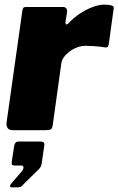

<svg xmlns="http://www.w3.org/2000/svg" viewBox="-20 -560 509 826"><path d="M34 0Q19 0 13 -9Q7 -18 8 -31L76 -513Q78 -524 81 -527Q84 -530 93 -530H252Q260 -530 265 -524Q270 -518 268 -504L262 -468Q261 -456 265 -455Q269 -454 276 -461Q296 -483 323 -501Q350 -519 378 -529.5Q406 -540 427 -540Q447 -540 459 -537Q471 -534 469 -523L449 -377Q447 -362 443.5 -358.5Q440 -355 433 -356Q407 -360 383.5 -361.5Q360 -363 349 -363Q331 -363 313 -356.5Q295 -350 280 -339Q265 -328 255.5 -315Q246 -302 244 -289L207 -23Q205 -7 198.5 -3.5Q192 0 175 0H34ZM29 246Q24 246 23.5 241Q23 236 28 230L73 178Q82 167 81 159.5Q80 152 72 152H42Q34 152 31.5 148Q29 144 31 132L41 68Q44 49 59 49H155Q172 49 171 63L159 145Q157 158 147 168L87 227Q80 234 74 240Q68 246 57 246Z"/></svg>

Font: Libre Franklin Black
Style: Italic
Weight: 900
Italic angle: -8°
Designer: Pablo Impallari, Rodrigo Fuenzalida, Nhung Nguyen
Foundry: Impallari Type
Version: Version 3.000